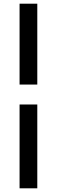

<svg xmlns="http://www.w3.org/2000/svg" viewBox="-20 -770 308 1040"><path d="M86 -312V-750H182V-312ZM86 250V-204H182V250Z"/></svg>

Font: Source Sans 3 ExtraLight
Style: Bold
Weight: 700
Version: Version 3.052;hotconv 1.1.0;makeotfexe 2.6.0